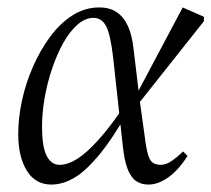

<svg xmlns="http://www.w3.org/2000/svg" viewBox="-20 -484 568 516"><path d="M118 12Q75 12 52 -25.5Q29 -63 29 -124Q29 -167 39 -213.5Q49 -260 68.5 -304.5Q88 -349 114.5 -385Q141 -421 174.5 -442.5Q208 -464 247 -464Q275 -464 294 -451Q313 -438 324 -413.5Q335 -389 339 -352L354 -227L355 -217L369 -117Q374 -74 382 -57.5Q390 -41 412 -41Q427 -41 443 -52.5Q459 -64 472 -77L484 -65Q460 -27 432.5 -7.5Q405 12 379 12Q359 12 345 2Q331 -8 322.5 -31Q314 -54 310 -92L284 -330Q277 -390 265.5 -413Q254 -436 231 -436Q209 -436 188 -417.5Q167 -399 150 -368.5Q133 -338 120 -299.5Q107 -261 100 -221Q93 -181 93 -144Q93 -89 105.5 -65Q118 -41 140 -41Q162 -41 187.5 -57Q213 -73 244.5 -108Q276 -143 314 -199L332 -187H326Q281 -109 245 -66Q209 -23 178.5 -5.5Q148 12 118 12ZM348 -200 342 -221 471 -464 528 -439V-427Z"/></svg>

Font: Source Serif 4 60pt
Style: Italic
Weight: 400
Italic angle: -12°
Version: Version 4.004;hotconv 1.0.116;makeotfexe 2.5.65601